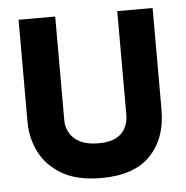

<svg xmlns="http://www.w3.org/2000/svg" viewBox="-43 -543 576 595"><g transform="rotate(-5 245.0 -245.5)"><path d="M453 -184V-501H343V-177Q343 -155 333 -136.5Q323 -118 303 -108Q283 -98 250 -98Q215 -98 193 -109Q171 -120 160.5 -138.5Q150 -157 150 -177V-501H36V-184Q36 -133 58 -89Q80 -45 127 -17.5Q174 10 249 10Q352 10 402.5 -43Q453 -96 453 -184Z"/></g></svg>

Font: Advent Pro Expanded
Style: Bold
Weight: 700
Width: 7
Designer: VivaRado, Andreas Kalpakidis
Foundry: VivaRado, Andreas Kalpakidis
Version: Version 3.000